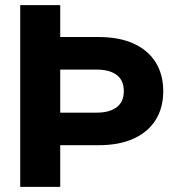

<svg xmlns="http://www.w3.org/2000/svg" viewBox="-20 -725 675 745"><path d="M171 -581.4H361.1Q442.1 -581.4 498.2 -556Q554.4 -530.5 583.9 -483.3Q613.4 -436.1 613.4 -371.1Q613.4 -306.5 583.9 -259.5Q554.4 -212.5 498.2 -187Q442.1 -161.5 361.1 -161.5H178.8V-287.9H354.7Q404.8 -287.9 432.6 -308.8Q460.4 -329.6 460.4 -371.1Q460.4 -413.6 432.6 -434.3Q404.8 -455 354.7 -455H171ZM213.7 -705V0H58.4V-705Z"/></svg>

Font: TikTok Sans Light
Style: Regular
Weight: 300
Version: Version 4.000